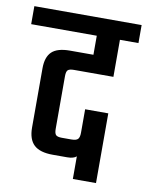

<svg xmlns="http://www.w3.org/2000/svg" viewBox="-97 -681 566 735"><g transform="rotate(10 185.5 -313.0)"><path d="M-23 -626H394V-556H322V-412H169Q152 -412 145.5 -406.5Q139 -401 139 -382V-178Q139 -160 145 -154Q151 -148 168 -148H205Q224 -148 230.5 -155Q237 -162 237 -180V-271H327V0H237V-88Q226 -78 201 -78H145Q95 -78 72 -99.5Q49 -121 49 -167V-397Q49 -441 70.5 -461.5Q92 -482 141 -482H232V-556H-23Z"/></g></svg>

Font: Teko Light
Style: Regular
Weight: 400
Version: Version 2.000;gftools[0.9.28.dev9+g7d2139d.d20230707]